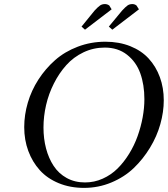

<svg xmlns="http://www.w3.org/2000/svg" viewBox="-20 -916 825 944"><path d="M99.1 -291Q99.1 -351.1 116.7 -411.1Q134.3 -471.2 168.9 -524.9Q203.6 -578.6 251 -620.4Q298.3 -662.1 362.5 -686.5Q426.8 -710.9 498 -710.9Q565.4 -710.9 620.4 -689Q675.3 -667 710.9 -628.2Q746.6 -589.4 765.9 -536.9Q785.2 -484.4 785.2 -422.9Q785.2 -365.7 768.3 -305.7Q751.5 -245.6 717.5 -189.7Q683.6 -133.8 637.5 -89.6Q591.3 -45.4 527.6 -18.8Q463.9 7.8 393.1 7.8Q324.7 7.8 268.6 -15.4Q212.4 -38.6 175.8 -79.1Q139.2 -119.6 119.1 -173.8Q99.1 -228 99.1 -291ZM193.8 -289.1Q193.8 -233.9 206.5 -185.8Q219.2 -137.7 243.9 -100.1Q268.6 -62.5 308.1 -40.8Q347.7 -19 397.9 -19Q443.8 -19 485.1 -37.6Q526.4 -56.2 557.9 -87.4Q589.4 -118.7 614.7 -159.7Q640.1 -200.7 656.5 -246.6Q672.9 -292.5 681.4 -338.9Q689.9 -385.3 689.9 -428.2Q689.9 -499.5 669.7 -555.7Q649.4 -611.8 604.5 -647Q559.6 -682.1 495.1 -682.1Q439.5 -682.1 390.4 -658.7Q341.3 -635.3 305.9 -595.7Q270.5 -556.2 244.9 -505.4Q219.2 -454.6 206.5 -399.2Q193.8 -343.8 193.8 -289.1ZM380.9 -785.2 444.8 -863.8Q462.4 -882.8 472.4 -889.4Q482.4 -896 496.1 -896Q501.5 -896 506.8 -894.3Q512.2 -892.6 514.6 -890.6L517.1 -889.2L528.8 -870.1L397.9 -770ZM515.1 -785.2 580.1 -863.8Q597.7 -882.8 607.4 -889.4Q617.2 -896 630.9 -896Q636.2 -896 641.4 -894.3Q646.5 -892.6 648.4 -890.6L650.9 -889.2L663.1 -870.1L532.2 -770Z"/></svg>

Font: Dehuti Alt
Style: Bold-Italic
Weight: 700
Version: Version 1.2